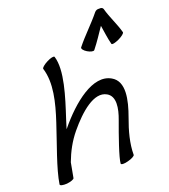

<svg xmlns="http://www.w3.org/2000/svg" viewBox="-182 -1159 1152 1309"><g transform="rotate(-20 394.5 -504.5)"><path d="M564 -776C600 -821 631 -869 663 -916C671 -869 676 -821 688 -776C690 -768 714 -773 742 -786C770 -799 791 -816 789 -824C771 -891 738 -950 720 -1017C717 -1027 706 -1032 692 -1030C679 -1032 666 -1027 658 -1017C604 -950 539 -891 486 -824C480 -816 492 -799 514 -786C536 -773 558 -768 564 -776ZM193 -775C228 -663 194 -530 152 -402C108 -266 44 -103 28 4C27 13 49 18 78 16C106 13 130 4 132 -4C138 -40 145 -76 152 -112C177 -179 211 -244 260 -303C347 -408 461 -509 543 -462C600 -430 586 -347 557 -270C522 -175 470 -28 468 13C468 22 492 23 520 15C549 8 572 -5 572 -13C572 -94 595 -179 626 -263C668 -378 696 -505 610 -553C493 -620 327 -486 205 -337L202 -334C209 -355 215 -377 222 -398C270 -544 327 -720 294 -825C291 -833 266 -828 239 -814C211 -800 191 -782 193 -775Z"/></g></svg>

Font: Nupuram Medium Oblique
Style: Regular
Weight: 500
Designer: Santhosh Thottingal (santhosh.thottingal@gmail.com)
Foundry: SMC
Version: Version 1.000